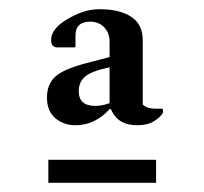

<svg xmlns="http://www.w3.org/2000/svg" viewBox="-20 -689 443 417"><path d="M144 -417Q118 -417 100 -432.5Q82 -448 82 -477Q82 -506 100 -522.5Q118 -539 168 -552L218 -565V-598Q218 -618 206 -630Q194 -642 176 -642Q144 -642 144 -612V-588L142 -586H105Q91 -586 91 -602Q91 -626 124 -646Q142 -657 159.5 -663Q177 -669 197 -669Q240 -669 265 -652.5Q290 -636 290 -602V-462Q299 -453 317 -453H332L334 -451V-444Q328 -434 314 -425.5Q300 -417 278 -417Q235 -417 221 -452H218Q204 -436 185 -426.5Q166 -417 144 -417ZM151 -491Q151 -459 187 -459Q202 -459 218 -465V-543Q177 -534 164 -522Q151 -510 151 -491ZM85 -292V-342H319V-292Z"/></svg>

Font: Spectral Medium
Style: Regular
Weight: 500
Designer: Jean-Baptiste Levee
Foundry: Production Type
Version: Version 2.001